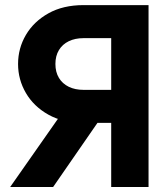

<svg xmlns="http://www.w3.org/2000/svg" viewBox="-20 -743 658 763"><path d="M404.8 -308.9 257.2 -337.9 20.5 0H191.2ZM421.9 -591.4V-385.9H312Q278.4 -385.9 253.3 -398.1Q228.1 -410.4 214.2 -433.4Q200.2 -456.5 200.2 -488.7Q200.2 -521 214.2 -544Q228.1 -567 253.3 -579.2Q278.4 -591.4 312 -591.4ZM570.3 0V-722.7H312Q230.7 -722.7 172.4 -690Q114.2 -657.4 83 -604.3Q51.8 -551.2 51.8 -488.7Q51.8 -426.7 83 -373.3Q114.2 -319.9 172.4 -287.3Q230.7 -254.7 312 -254.7H421.9V0Z"/></svg>

Font: Giphurs SC
Style: Regular
Weight: 400
Version: Version 0.920